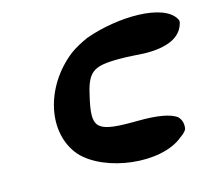

<svg xmlns="http://www.w3.org/2000/svg" viewBox="-101 -789 1084 960"><g transform="rotate(-15 441.0 -308.5)"><path d="M216 -71C328 52 612 86 734 -15C742 -21 752 -28 758 -35C764 -41 770 -49 770 -57C773 -85 763 -103 752 -115C719 -141 650 -152 552 -151C347 -148 318 -169 343 -299C344 -305 346 -312 347 -318C375 -451 400 -474 543 -474C566 -474 593 -473 623 -471C741 -460 856 -477 880 -568C883 -576 882 -584 877 -591C825 -683 589 -680 414 -617C381 -602 348 -585 321 -565C151 -432 102 -204 216 -71Z"/></g></svg>

Font: Venom Sans
Style: BdObl
Weight: 700
Version: Version 1.001